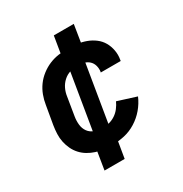

<svg xmlns="http://www.w3.org/2000/svg" viewBox="-171 -761 942 991"><g transform="rotate(-30 300.0 -265.5)"><path d="M269 8Q244 8 220 5.5Q196 3 173 -4.5Q150 -12 130 -24Q110 -36 94.5 -53Q79 -70 69 -91Q59 -112 54 -135.5Q49 -159 50 -183.5Q51 -208 55 -233L74 -343Q78 -370 88 -397Q98 -424 115 -447.5Q132 -471 156 -489.5Q180 -508 206.5 -519Q233 -530 261 -534Q289 -538 316 -538Q344 -538 371.5 -534.5Q399 -531 424.5 -521.5Q450 -512 471 -496Q492 -480 505 -457.5Q518 -435 523 -407.5Q528 -380 523 -353Q523 -351 522.5 -349.5Q522 -348 522 -346H403Q403 -347 403.5 -347.5Q404 -348 404 -349Q407 -368 402 -386Q397 -404 384 -416Q371 -428 353 -432.5Q335 -437 316 -437Q294 -437 271.5 -430Q249 -423 231.5 -407Q214 -391 204 -370Q194 -349 191 -327L173 -217Q169 -193 171.5 -169Q174 -145 187 -127Q200 -109 222.5 -101Q245 -93 269 -93Q289 -93 308.5 -98Q328 -103 345.5 -114.5Q363 -126 376 -143Q389 -160 397 -178L508 -143Q493 -108 468 -78.5Q443 -49 410 -28.5Q377 -8 341 0Q305 8 269 8ZM167 102 193 -59 208 -57 278 -480H323L265 -488L289 -633H408L382 -471L367 -473L297 -50H252L311 -42L287 102Z"/></g></svg>

Font: Iosevka Curly Extended
Style: Bold Italic
Weight: 700
Width: 7
Italic angle: -9°
Monospace: yes
Designer: Belleve Invis
Foundry: Belleve Invis
Version: Version 11.1.0; ttfautohint (v1.8.3)